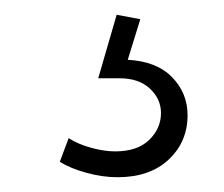

<svg xmlns="http://www.w3.org/2000/svg" viewBox="-20 -26 303 260"><path d="M170 0 153 55Q192 57 213 78.5Q234 100 234 130Q234 166 208.5 190Q183 214 139 214Q119 214 97 208Q75 202 61 193L73 161Q85 169 103 174Q121 179 136 179Q166 179 182 163.5Q198 148 198 127Q198 108 183 94Q168 80 142 80H113L138 -6Z"/></svg>

Font: TypoPRO Montserrat Alternates
Style: Regular
Weight: 275
Designer: Julieta Ulanovsky
Foundry: Julieta Ulanovsky
Version: Version 6.001